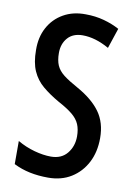

<svg xmlns="http://www.w3.org/2000/svg" viewBox="-84 -778 587 842"><g transform="rotate(10 210.0 -357.0)"><path d="M385 -200Q385 -138 360.5 -91Q336 -44 292.5 -17Q249 10 190 10Q146 10 108 2Q70 -6 36 -23V-126Q72 -105 112 -94Q152 -83 186 -83Q233 -83 258.5 -114.5Q284 -146 284 -190Q284 -221 274.5 -243.5Q265 -266 242 -285Q219 -304 178 -326Q136 -350 105 -376Q74 -402 57.5 -439Q41 -476 41 -532Q40 -589 63.5 -632.5Q87 -676 130 -700.5Q173 -725 229 -724Q272 -724 310.5 -713.5Q349 -703 380 -686L350 -596Q288 -631 232 -631Q189 -631 165.5 -604.5Q142 -578 142 -537Q142 -504 151.5 -482Q161 -460 184 -442Q207 -424 249 -401Q317 -363 351 -316Q385 -269 385 -200Z"/></g></svg>

Font: Noto Sans Ethiopic ExtraCondensed Medium
Style: Regular
Weight: 500
Width: 2
Designer: Monotype Design Team
Foundry: Monotype Imaging Inc.
Version: Version 2.102; ttfautohint (v1.8.4.7-5d5b)